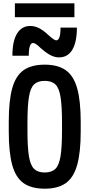

<svg xmlns="http://www.w3.org/2000/svg" viewBox="-20 -1131 540 1161"><path d="M250 10Q170 10 122.5 -23.5Q75 -57 54 -133Q33 -209 33 -335V-395Q33 -522 54 -597.5Q75 -673 122.5 -706.5Q170 -740 250 -740Q330 -740 377.5 -706.5Q425 -673 446.5 -597.5Q468 -522 468 -395V-335Q468 -209 446.5 -133Q425 -57 377.5 -23.5Q330 10 250 10ZM250 -88Q292 -88 314.5 -109.5Q337 -131 346 -186Q355 -241 355 -343V-388Q355 -490 346 -545Q337 -600 314.5 -621Q292 -642 250 -642Q209 -642 186.5 -621Q164 -600 155 -545Q146 -490 146 -388V-343Q146 -241 155 -186Q164 -131 186.5 -109.5Q209 -88 250 -88ZM337 -784Q312 -784 286 -797Q260 -810 224 -842Q208 -858 197.5 -864.5Q187 -871 180 -871Q167 -871 160.5 -852Q154 -833 154 -794H55Q55 -882 83 -928Q111 -974 163 -974Q189 -974 215 -961.5Q241 -949 276 -916Q293 -901 303.5 -894Q314 -887 320 -887Q333 -887 339.5 -906Q346 -925 346 -964H445Q445 -877 417.5 -830.5Q390 -784 337 -784ZM70 -1027V-1111H430V-1027Z"/></svg>

Font: M PLUS 1 Code Medium
Style: Regular
Weight: 500
Designer: Coji Morishita
Foundry: UNDERFOREST DESIGN
Version: Version 1.002